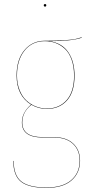

<svg xmlns="http://www.w3.org/2000/svg" viewBox="-20 -726 439 938"><path d="M200.2 -706.1Q206.1 -706.1 206.1 -700.2Q206.1 -693.8 200.2 -693.8Q193.8 -693.8 193.8 -700.2Q193.8 -706.1 200.2 -706.1ZM378.9 -543.9 379.9 -542Q333 -524.9 223.1 -524.9Q284.2 -515.1 314.2 -470.2Q344.2 -425.3 344.2 -356Q344.2 -276.9 307.4 -235.4Q270.5 -193.8 209 -193.8Q168.5 -193.8 133.8 -213.9Q88.9 -179.2 88.9 -127.9Q88.9 -56.2 188 -56.2H243.2Q303.7 -56.2 337.4 -24.9Q371.1 6.3 371.1 59.1Q371.1 119.1 329.3 155.5Q287.6 191.9 207 191.9Q121.1 191.9 83 162.1Q44.9 132.3 44.9 60.1H46.9Q46.9 131.3 84.5 160.6Q122.1 189.9 207 189.9Q286.1 189.9 327.6 154.3Q369.1 118.7 369.1 59.1Q369.1 6.8 335.9 -23.7Q302.7 -54.2 243.2 -54.2H188Q86.9 -54.2 86.9 -127.9Q86.9 -177.2 131.8 -214.8Q61 -258.8 61 -356.9Q61 -435.5 99.4 -481.2Q137.7 -526.9 198.2 -526.9Q258.8 -526.9 295.9 -529.5Q333 -532.2 345.9 -534.9Q358.9 -537.6 378.9 -543.9ZM198.2 -524.9Q137.2 -524.9 100.1 -479Q63 -433.1 63 -356.9Q63 -318.4 75.2 -286.9Q87.4 -255.4 108.2 -235.8Q128.9 -216.3 154.8 -206.1Q180.7 -195.8 209 -195.8Q269 -195.8 305.4 -236.8Q341.8 -277.8 341.8 -356Q341.8 -400.9 329.6 -434.8Q317.4 -468.8 296.6 -487.8Q275.9 -506.8 251.2 -515.9Q226.6 -524.9 198.2 -524.9Z"/></svg>

Font: Fira Sans Compressed Two
Style: Regular
Weight: 100
Width: 1
Designer: Carrois Corporate & Edenspiekermann AG
Foundry: Carrois Corporate GbR & Edenspiekermann AG
Version: Version 4.203;PS 004.203;hotconv 1.0.88;makeotf.lib2.5.64775